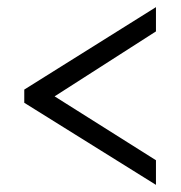

<svg xmlns="http://www.w3.org/2000/svg" viewBox="-20 -627 506 538"><path d="M417 -109V-178L133 -357L417 -539V-607L48 -376V-339Z"/></svg>

Font: Noto Serif Devanagari Condensed Medium
Style: Regular
Weight: 500
Width: 3
Designer: Universal Thirst, Indian Type Foundry and the Monotype Design Team
Foundry: Monotype Imaging Inc.
Version: Version 2.004